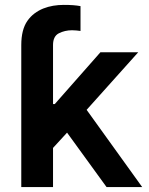

<svg xmlns="http://www.w3.org/2000/svg" viewBox="-20 -757 602 777"><path d="M66.1 0V-574.6Q66.1 -637.1 90.9 -672.6Q103.3 -690.3 119.7 -702.6Q136 -714.8 155 -722.5Q174 -730.1 195.1 -733.7Q216.3 -737.2 237.9 -737.2Q259.2 -737.2 275.9 -736Q292.6 -734.7 305.8 -732.2V-631.7Q297.9 -632.8 289.4 -633.7Q280.9 -634.6 272 -634.6Q242.2 -634.6 218 -622.2Q194.6 -610.1 194.6 -574.6V-335.9H201.7L386.4 -545.5H539.4L330.6 -312.5L555.4 0H411.2L251.4 -220.2L194.6 -158.4V0Z"/></svg>

Font: Inter P Semi Bold
Style: Regular
Weight: 600
Designer: Rasmus Andersson
Foundry: rsms
Version: Version 3.018;git-588b23468